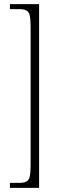

<svg xmlns="http://www.w3.org/2000/svg" viewBox="-20 -780 286 928"><path d="M28 128V104H70Q94 104 106.5 98Q119 92 123.5 74Q128 56 128 19V-651Q128 -688 123.5 -706Q119 -724 106.5 -730Q94 -736 70 -736H28V-760H169V128Z"/></svg>

Font: Noto Serif Myanmar ExtraCondensed ExtraLight
Style: Regular
Weight: 200
Width: 2
Designer: Ben Mitchell and the Monotype Design Team
Foundry: Monotype Imaging Inc.
Version: Version 2.106; ttfautohint (v1.8.4.7-5d5b)